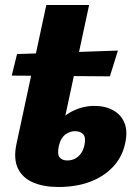

<svg xmlns="http://www.w3.org/2000/svg" viewBox="-20 -731 539 767"><path d="M213 16Q155 16 112.5 -2Q70 -20 51.5 -58.5Q33 -97 46 -157L165 -711H336L215 -148Q208 -114 218.5 -102Q229 -90 248 -90Q266 -90 279.5 -97Q293 -104 303 -117.5Q313 -131 317 -150Q324 -181 313 -194Q302 -207 279 -207Q270 -207 260.5 -204Q251 -201 242 -194.5Q233 -188 226 -176.5Q219 -165 215 -148L193 -218Q209 -241 227.5 -258Q246 -275 267.5 -286Q289 -297 311.5 -302.5Q334 -308 356 -308Q401 -308 433 -290Q465 -272 478 -238Q491 -204 479 -154Q467 -102 430.5 -63.5Q394 -25 339 -4.5Q284 16 213 16ZM419 -426 27 -429 48 -515 451 -529Z"/></svg>

Font: Ysabeau Infant Black
Style: Italic
Weight: 900
Italic angle: -12°
Designer: Christian Thalmann (Catharsis Fonts)
Version: Version 2.001;gftools[0.9.30]; featfreeze: ss01,ss02,lnum